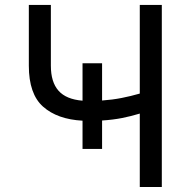

<svg xmlns="http://www.w3.org/2000/svg" viewBox="-20 -747 762 767"><path d="M183.2 -727.3V-484.4Q183.2 -419 213.8 -384.6Q244.3 -350.1 309.7 -344.8V-494.3H387.8V-345.5Q428.6 -348.4 465.7 -355.6Q502.8 -362.9 538.4 -373.2V-727.3H626.4V0H538.4V-293.3Q503.6 -282.7 467.9 -275.6Q432.2 -268.5 387.8 -265.6V-152H309.7V-264.9Q209.2 -270.2 152 -321Q95.2 -371.4 95.2 -484.4V-727.3Z"/></svg>

Font: Inter P
Style: Regular
Weight: 400
Designer: Rasmus Andersson
Foundry: rsms
Version: Version 3.018;git-588b23468